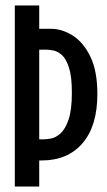

<svg xmlns="http://www.w3.org/2000/svg" viewBox="-20 -680 389 700"><path d="M34 0V-660H123V-575H166Q206 -575 245 -550.5Q284 -526 309.5 -473.5Q335 -421 335 -337Q335 -221 281 -158Q227 -95 132 -95H123V0ZM148 -499H123V-172H139Q149 -172 166 -175Q183 -178 200.5 -193.5Q218 -209 230 -244Q242 -279 242 -342Q242 -401 231.5 -433.5Q221 -466 205.5 -479.5Q190 -493 174.5 -496Q159 -499 148 -499Z"/></svg>

Font: Bricolage Grotesque 48pt Condensed
Style: Regular
Weight: 400
Width: 3
Designer: Mathieu Triay
Foundry: Atelier Triay
Version: Version 1.000; ttfautohint (v1.8.4.7-5d5b);gftools[0.9.32]